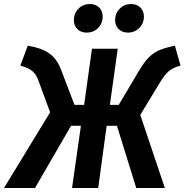

<svg xmlns="http://www.w3.org/2000/svg" viewBox="-53 -934 917 954"><path d="M844 -608Q809 -599 787 -581.5Q765 -564 738 -518L644 -363L766 0H624L528 -309H477L435 0H305L349 -309H300L121 0H-33L196 -376L140 -528Q128 -564 107.5 -581Q87 -598 48 -608L85 -707Q156 -695 193.5 -667.5Q231 -640 251 -586L317 -413H365L404 -692H532L493 -413H537L638 -583Q664 -627 687.5 -650Q711 -673 739.5 -685Q768 -697 816 -707ZM314 -834Q314 -868 337 -891Q360 -914 393 -914Q422 -914 439.5 -897Q457 -880 457 -852Q457 -817 434 -794.5Q411 -772 378 -772Q349 -772 331.5 -789.5Q314 -807 314 -834ZM519 -834Q519 -868 542 -891Q565 -914 598 -914Q627 -914 644.5 -896.5Q662 -879 662 -852Q662 -818 639 -795Q616 -772 583 -772Q554 -772 536.5 -789.5Q519 -807 519 -834Z"/></svg>

Font: Fira Sans Condensed SemiBold
Style: Italic
Weight: 600
Width: 3
Italic angle: -8°
Designer: bBox Type GmbH & Carrois Corporate GbR & Edenspiekermann AG
Foundry: bBox Type GmbH & Carrois Corporate GbR & Edenspiekermann AG
Version: Version 4.301